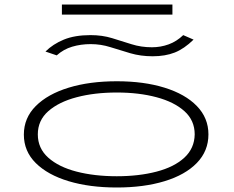

<svg xmlns="http://www.w3.org/2000/svg" viewBox="-20 -825 1040 853"><path d="M499 8Q378 8 285 -20Q192 -48 139 -100.5Q86 -153 86 -227Q86 -301 139 -354Q192 -407 285 -435.5Q378 -464 499 -464Q619 -464 711 -435.5Q803 -407 854.5 -354Q906 -301 906 -228Q906 -154 854.5 -101Q803 -48 711 -20Q619 8 499 8ZM499 -42Q597 -42 675.5 -62.5Q754 -83 799 -124.5Q844 -166 845 -228Q845 -290 799.5 -331Q754 -372 675.5 -393Q597 -414 499 -414Q400 -414 320.5 -393Q241 -372 194.5 -331Q148 -290 148 -228Q148 -166 194.5 -124.5Q241 -83 320.5 -62.5Q400 -42 499 -42ZM794 -669 840 -649Q798 -608 756 -591.5Q714 -575 658 -575Q605 -575 559 -588.5Q513 -602 470.5 -615.5Q428 -629 383 -629Q339 -629 300.5 -617.5Q262 -606 232 -579L182 -596Q215 -629 263.5 -649Q312 -669 382 -669Q434 -669 478 -655.5Q522 -642 564.5 -628.5Q607 -615 655 -615Q694 -615 729.5 -628Q765 -641 794 -669ZM255 -760V-805H746V-760Z"/></svg>

Font: Inconsolata UltraExpanded Light
Style: Regular
Weight: 300
Width: 9
Monospace: yes
Designer: Raph Levien, Cyreal, Brenton Simpson
Foundry: Raph Levien, Cyreal, Google
Version: Version 3.001; ttfautohint (v1.8.2.53-6de2)